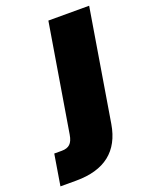

<svg xmlns="http://www.w3.org/2000/svg" viewBox="-255 -588 672 864"><g transform="rotate(-20 81.5 -156.0)"><path d="M85.9 -515.6H281.2L192.9 18.6Q162.1 204.1 -43 204.1H-118.2L-93.8 55.7H-57.6Q-31.7 55.7 -18.1 42.7Q-4.4 29.8 0.5 0Z"/></g></svg>

Font: Inter Display Black
Style: Italic
Weight: 900
Italic angle: -9.39999°
Designer: Rasmus Andersson
Foundry: rsms
Version: Version 4.000;git-a52131595